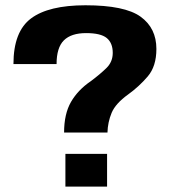

<svg xmlns="http://www.w3.org/2000/svg" viewBox="-20 -700 650 728"><path d="M223 -197.5H387.5Q388.5 -236.5 403.2 -272Q418 -307.5 466 -342Q507 -371.5 540 -410Q573 -448.5 573 -514.5Q573 -593.5 513 -636.8Q453 -680 304 -680Q164.5 -680 97.8 -630.2Q31 -580.5 31 -457H194.5Q194.5 -519.5 222.2 -547Q250 -574.5 306.5 -574.5Q362 -574.5 384.8 -555.8Q407.5 -537 407.5 -499.5Q407.5 -465.5 383.5 -442Q359.5 -418.5 324 -392Q275.5 -359 249.2 -313.5Q223 -268 223 -197.5ZM228 -116.5V7.5H386V-116.5Z"/></svg>

Font: Anybody Thin
Style: Bold
Weight: 700
Version: Version 1.113;gftools[0.9.25]